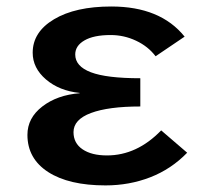

<svg xmlns="http://www.w3.org/2000/svg" viewBox="-20 -558 640 588"><path d="M307.6 -82Q399.4 -82 473.6 -158.7L553.2 -90.3Q504.4 -40 440.2 -15.1Q376 9.8 303.2 9.8Q190.9 9.8 127.4 -31.2Q64 -72.3 64 -145Q64 -196.8 109.6 -231.9Q155.3 -267.1 224.1 -272.5V-273.4Q161.6 -279.8 120.8 -314.7Q80.1 -349.6 80.1 -396.5Q80.1 -460 145.5 -499Q210.9 -538.1 320.8 -538.1Q471.2 -538.1 545.4 -445.8L456.5 -385.7Q433.6 -416 396.7 -433.3Q359.9 -450.7 318.8 -450.7Q267.1 -450.7 238.8 -434.3Q210.4 -418 210.4 -391.1Q210.4 -355 258.3 -336.7Q306.2 -318.4 409.7 -318.4V-231.9Q312 -231.9 258.5 -211.9Q205.1 -191.9 205.1 -153.3Q205.1 -119.6 232.7 -100.8Q260.3 -82 307.6 -82Z"/></svg>

Font: Cousine
Style: Bold
Weight: 700
Monospace: yes
Designer: Steve Matteson
Foundry: Ascender Corporation
Version: Version 1.20